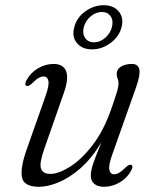

<svg xmlns="http://www.w3.org/2000/svg" viewBox="-20 -708 605 737"><path d="M484 -75Q493 -71 483.5 -53Q468 -24.5 439.5 -7.8Q411 9 379 9Q356 9 342.2 -2Q328.5 -13 328.5 -34.5Q328.5 -53 337.8 -80.2Q347 -107.5 369.5 -162Q331 -98.5 287.8 -61.2Q244.5 -24 203.5 -7.5Q162.5 9 130.5 9Q70.5 9 64.2 -28.2Q58 -65.5 82 -133L155 -340Q169.5 -381 165.8 -397.8Q162 -414.5 147.5 -414.5Q138.5 -414.5 128 -408.5Q117.5 -402.5 102.5 -387.5Q89 -375 81.5 -378.5Q72.5 -383 82 -400.5Q97.5 -429 125.8 -445.8Q154 -462.5 186 -462.5Q223 -462.5 233.8 -434.8Q244.5 -407 225.5 -352.5L150.5 -138Q130.5 -82.5 137.2 -61.5Q144 -40.5 173.5 -40.5Q204.5 -40.5 248 -67.5Q291.5 -94.5 334.5 -149.8Q377.5 -205 407 -289.5Q424.5 -339.5 429.8 -358.2Q435 -377 435 -386.5Q435 -399 431.5 -406.2Q428 -413.5 428 -425Q428 -442 444.2 -452.2Q460.5 -462.5 486.5 -462.5Q510 -462.5 514.8 -442.2Q519.5 -422 503 -375L410.5 -113.5Q396 -72.5 399.8 -55.8Q403.5 -39 418 -39Q427 -39 437.5 -45Q448 -51 463 -66Q476.5 -78.5 484 -75ZM333 -518.5Q295.5 -518.5 275.2 -542.8Q255 -567 265 -603.5Q274 -640 307 -664Q340 -688 378 -688Q416 -688 436 -663.8Q456 -639.5 446.5 -603.5Q437.5 -567.5 404.5 -543Q371.5 -518.5 333 -518.5ZM371 -662Q348.5 -662 328.5 -645.5Q308.5 -629 301.5 -603.5Q295.5 -578.5 307 -562Q318.5 -545.5 341 -545.5Q363.5 -545.5 383.2 -562.2Q403 -579 409.5 -603.5Q416 -628.5 404.8 -645.2Q393.5 -662 371 -662Z"/></svg>

Font: Fraunces 9pt Light
Style: Italic
Weight: 300
Italic angle: -16°
Version: Version 1.000;[0bf87f6ff]